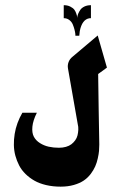

<svg xmlns="http://www.w3.org/2000/svg" viewBox="-20 -612 445 729"><path d="M266.3 -476.3H281Q281 -476.3 283 -494.3Q291.7 -538.3 319.7 -542.7Q322.7 -543 325.3 -543V-592.3Q311 -592.3 300.5 -587.2Q290 -582 285 -574.7Q280 -567.3 277 -560.2Q274 -553 273.7 -548L273.3 -542.7Q273.3 -544.7 273 -548Q272.7 -551.3 269.8 -560Q267 -568.7 262.2 -575.2Q257.3 -581.7 246.8 -587Q236.3 -592.3 222 -592.3V-543Q234 -543 243 -536.2Q252 -529.3 256.2 -519.5Q260.3 -509.7 262.8 -499.8Q265.3 -490 266 -483.3ZM210.3 96.7Q238 96.7 260.5 90.2Q283 83.7 298 73.5Q313 63.3 324.2 48.7Q335.3 34 341.5 19.8Q347.7 5.7 351.3 -10.8Q355 -27.3 356 -39.2Q357 -51 357 -63.3L354.7 -194Q353.3 -265.7 352.7 -331L386 -355.3L351 -477.3L254.7 -396Q245 -388.3 240.5 -376.7Q236 -365 238 -352.7L275 -141.7Q278 -130 277.3 -118.8Q276.7 -107.7 274.2 -97.7Q271.7 -87.7 265.5 -79.2Q259.3 -70.7 251 -64.3Q242.7 -58 230.5 -54.5Q218.3 -51 203.7 -51Q183 -51 165 -55Q147 -59 131.7 -68.7Q116.3 -78.3 108.5 -93Q100.7 -107.7 103 -131.2Q105.3 -154.7 120 -184H65Q54 -165.3 46.5 -144.8Q39 -124.3 35.7 -103.3Q32.3 -82.3 32.7 -61.5Q33 -40.7 38.3 -21Q43.7 -1.3 52.8 16.3Q62 34 77 48.7Q92 63.3 110.8 74Q129.7 84.7 155.2 90.7Q180.7 96.7 210.3 96.7Z"/></svg>

Font: Jomhuria
Style: Regular
Weight: 400
Designer: Arabic design by Kourosh Beigpour, Latin design by Eben Sorkin, engineering by Lasse Fister and Khaled Hosney
Version: Version 1.0010